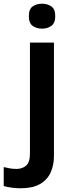

<svg xmlns="http://www.w3.org/2000/svg" viewBox="-81 -772 390 1032"><path d="M30 240Q5 240 -19.5 236.5Q-44 233 -61 228V126Q-44 130 -28 133Q-12 136 8 136Q38 136 59 118.5Q80 101 80 52V-543H209V66Q209 116 191 155.5Q173 195 133.5 217.5Q94 240 30 240ZM74 -685Q74 -723 94.5 -737.5Q115 -752 145 -752Q174 -752 195 -737.5Q216 -723 216 -685Q216 -648 195 -633Q174 -618 145 -618Q115 -618 94.5 -633Q74 -648 74 -685Z"/></svg>

Font: Noto Traditional Nushu SemiBold
Style: Regular
Weight: 600
Version: Version 2.003